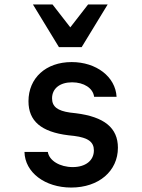

<svg xmlns="http://www.w3.org/2000/svg" viewBox="-20 -829 640 863"><path d="M90 -146C92 -54 182 14 300 14C424 14 510 -60 510 -165C510 -254 449 -304 321 -320L295 -323C238 -331 214 -350 214 -387C214 -431 249 -459 304 -459C357 -459 398 -433 403 -394H504C499 -484 413 -550 302 -550C186 -550 108 -478 108 -374C108 -285 165 -236 287 -221L314 -218C376 -210 402 -191 402 -153C402 -107 364 -78 307 -78C249 -78 201 -107 195 -146ZM245 -617H347L464 -809H376L296 -706L216 -809H128Z"/></svg>

Font: CommitMono
Style: 600Regular
Weight: 600
Monospace: yes
Designer: Eigil Nikolajsen
Foundry: Eigil Nikolajsen
Version: Version 1.143